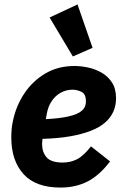

<svg xmlns="http://www.w3.org/2000/svg" viewBox="-20 -835 555 867"><path d="M253 12Q141 12 86 -49Q31 -110 31 -214Q31 -233 32.5 -251Q34 -269 38 -287Q52 -356 89.5 -412.5Q127 -469 184.5 -503Q242 -537 316 -537Q346 -537 378.5 -530Q411 -523 439.5 -506.5Q468 -490 486 -462Q504 -434 504 -391Q504 -359 492 -331.5Q480 -304 455 -282Q430 -260 390.5 -244.5Q351 -229 297 -219.5Q243 -210 172 -208Q171 -199 170.5 -194Q170 -189 170 -185Q170 -148 190.5 -124.5Q211 -101 263 -101Q298 -101 327 -115.5Q356 -130 391 -174L477 -106Q428 -42 374.5 -15Q321 12 253 12ZM308 -430Q279 -430 254.5 -416.5Q230 -403 213.5 -378.5Q197 -354 191 -320L187 -297Q243 -300 278.5 -307Q314 -314 333.5 -324.5Q353 -335 360.5 -348Q368 -361 368 -377Q368 -411 347.5 -420.5Q327 -430 308 -430ZM309 -580 204 -756 330 -815 398 -619Z"/></svg>

Font: IBM Plex Sans
Style: Bold Italic
Weight: 700
Italic angle: -11.31°
Designer: Mike Abbink, Paul van der Laan, Pieter van Rosmalen
Foundry: Bold Monday
Version: Version 3.201